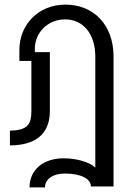

<svg xmlns="http://www.w3.org/2000/svg" viewBox="-20 -621 582 832"><path d="M108 191H175C175 155 209 131 262 131C329 131 374 153 374 187H472V-376C472 -515 384 -601 264 -601C145 -601 64 -513 64 -405V-357H116V-140C116 -82 99 -56 23 -55V9C128 9 196 -36 196 -139V-395H131V-410C131 -479 187 -537 262 -537C342 -537 393 -472 393 -376V105C367 81 312 65 256 65C167 65 108 115 108 191Z"/></svg>

Font: Vanilla Cream Book
Style: Regular
Weight: 400
Designer: Jeremy Tribby, Jinavaṁso
Foundry: Tribby Type
Version: Version 1.422;Glyphs 3.1.2 (3151)